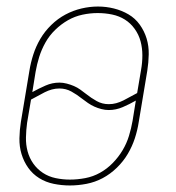

<svg xmlns="http://www.w3.org/2000/svg" viewBox="-20 -560 540 588"><path d="M194 8Q169 8 144.5 3Q120 -2 100 -14.5Q80 -27 66.5 -46Q53 -65 46 -88Q39 -111 39.5 -136.5Q40 -162 44 -187L70 -343Q74 -368 82 -393Q90 -418 103.5 -441Q117 -464 137 -483.5Q157 -503 180.5 -515.5Q204 -528 229.5 -534Q255 -540 280 -540Q305 -540 329 -534Q353 -528 373.5 -516Q394 -504 408 -484.5Q422 -465 429 -442Q436 -419 435.5 -393.5Q435 -368 431 -343L405 -187Q401 -161 393 -136.5Q385 -112 371.5 -89Q358 -66 338 -46.5Q318 -27 294.5 -14.5Q271 -2 245 3Q219 8 194 8ZM313 -241Q325 -241 336 -244Q347 -247 358 -252.5Q369 -258 379.5 -264Q390 -270 400 -275L412 -346Q416 -368 416 -390.5Q416 -413 410.5 -433.5Q405 -454 392.5 -471.5Q380 -489 362.5 -500Q345 -511 323.5 -515.5Q302 -520 279 -520Q256 -520 232.5 -515Q209 -510 188 -498Q167 -486 149 -468.5Q131 -451 119 -429.5Q107 -408 100 -385.5Q93 -363 89 -340L79 -278Q99 -289 119.5 -298Q140 -307 162 -307Q173 -307 184.5 -304Q196 -301 206.5 -296.5Q217 -292 226 -285.5Q235 -279 244 -272Q259 -260 276 -250.5Q293 -241 313 -241ZM194 -10Q217 -10 241 -14.5Q265 -19 286.5 -31Q308 -43 325.5 -61Q343 -79 355.5 -100Q368 -121 375 -144Q382 -167 386 -190L396 -252Q377 -241 356 -232Q335 -223 313 -223Q302 -223 290.5 -226Q279 -229 269 -233.5Q259 -238 249.5 -244.5Q240 -251 231 -258Q216 -270 199 -279.5Q182 -289 162 -289Q150 -289 139 -286Q128 -283 117 -277.5Q106 -272 95.5 -266Q85 -260 75 -255L63 -184Q60 -162 59.5 -139.5Q59 -117 64.5 -96.5Q70 -76 82 -59Q94 -42 111.5 -30.5Q129 -19 150.5 -14.5Q172 -10 194 -10Z"/></svg>

Font: Iosevka Slab Thin Oblique
Style: Regular
Weight: 100
Italic angle: -9°
Monospace: yes
Designer: Belleve Invis
Foundry: Belleve Invis
Version: Version 11.1.0; ttfautohint (v1.8.3)